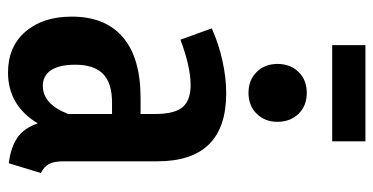

<svg xmlns="http://www.w3.org/2000/svg" viewBox="-252 -688 954 491"><g transform="rotate(90 225.5 -442.0)"><path d="M422 -69 397 13Q356 8 331.5 -9Q307 -26 295 -61Q249 15 165 15Q99 15 60.5 -29.5Q22 -74 22 -148Q22 -234 75 -279Q128 -324 230 -324H271V-361Q271 -411 253.5 -431.5Q236 -452 197 -452Q151 -452 81 -426L52 -506Q92 -524 135.5 -533.5Q179 -543 218 -543Q392 -543 392 -367V-128Q392 -102 399 -89.5Q406 -77 422 -69ZM271 -139V-251H242Q192 -251 168.5 -228Q145 -205 145 -157Q145 -116 159 -95Q173 -74 199 -74Q246 -74 271 -139ZM291 -674Q291 -642 270.5 -621Q250 -600 217 -600Q184 -600 163.5 -621Q143 -642 143 -674Q143 -707 163.5 -728Q184 -749 217 -749Q250 -749 270.5 -728Q291 -707 291 -674ZM95 -814V-899H341V-814Z"/></g></svg>

Font: Fira Sans Compressed Medium
Style: Regular
Weight: 500
Width: 1
Designer: bBox Type GmbH & Carrois Corporate GbR & Edenspiekermann AG
Foundry: bBox Type GmbH & Carrois Corporate GbR & Edenspiekermann AG
Version: Version 4.301